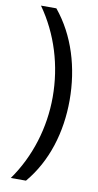

<svg xmlns="http://www.w3.org/2000/svg" viewBox="-97 -758 491 959"><g transform="rotate(10 148.5 -279.0)"><path d="M253 -275C253 -439 206 -597 108 -716H30C120 -589 167 -435 167 -276C167 -121 120 33 31 158H108C206 42 253 -112 253 -275Z"/></g></svg>

Font: Noto Sans Lao Looped SemiCondensed
Style: Regular
Weight: 400
Width: 4
Designer: Mark Frömberg, Ben Mitchell
Foundry: The Fontpad Ltd
Version: Version 1.002